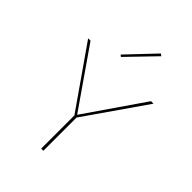

<svg xmlns="http://www.w3.org/2000/svg" viewBox="-254 -1017 1136 1136"><g transform="rotate(45 313.5 -449.5)"><path d="M421 -889 255 -717 244 -726 408 -899ZM587 -658 323 -278V0H305V-278L40 -658H60L314 -292L566 -658Z"/></g></svg>

Font: EauTestSC Thin
Style: Regular
Weight: 250
Designer: Christian Thalmann (Catharsis Fonts)
Version: Version 0.001;PS 000.001;hotconv 1.0.88;makeotf.lib2.5.64775